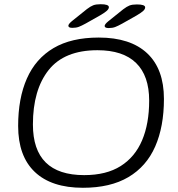

<svg xmlns="http://www.w3.org/2000/svg" viewBox="-20 -884 844 910"><path d="M373 6Q224 6 145 -69Q66 -144 66 -287Q66 -418 107.5 -512Q149 -606 233.5 -656Q318 -706 448 -706Q598 -706 677.5 -631.5Q757 -557 757 -415Q757 -284 715.5 -189.5Q674 -95 588.5 -44.5Q503 6 373 6ZM379 -54Q484 -54 552 -97Q620 -140 653.5 -219Q687 -298 687 -407Q687 -525 625 -585.5Q563 -646 442 -646Q285 -646 210.5 -552Q136 -458 136 -294Q136 -54 379 -54ZM323 -752Q304 -752 304 -762Q304 -770 321 -784L392 -841Q409 -854 422 -859Q435 -864 457 -864Q496 -864 496 -850Q496 -842 487 -833.5Q478 -825 456 -812L387 -773Q367 -762 354 -757Q341 -752 323 -752ZM495 -751Q476 -751 476 -761Q476 -769 493 -783L564 -840Q581 -853 594 -858Q607 -863 629 -863Q668 -863 668 -849Q668 -841 659 -832.5Q650 -824 628 -811L559 -772Q539 -761 526 -756Q513 -751 495 -751Z"/></svg>

Font: Asap Semi Expanded Semi Expanded Light
Style: Italic
Weight: 300
Width: 6
Italic angle: -6°
Designer: Pablo Cosgaya
Foundry: Omnibus-Type
Version: Version 3.001; ttfautohint (v1.8.4.7-5d5b)